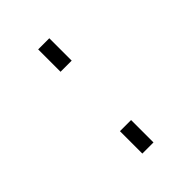

<svg xmlns="http://www.w3.org/2000/svg" viewBox="-147 -536 607 607"><g transform="rotate(-45 156.0 -233.0)"><path d="M130.9 -365.7V-465.8H180.7V-365.7ZM130.9 0V-100.1H180.7V0Z"/></g></svg>

Font: HK Grotesk Light Legacy
Style: Regular
Weight: 300
Designer: Alfredo Marco Pradil
Foundry: Hanken Design Co.
Version: Version 2.022;PS 002.022;hotconv 1.0.88;makeotf.lib2.5.64775